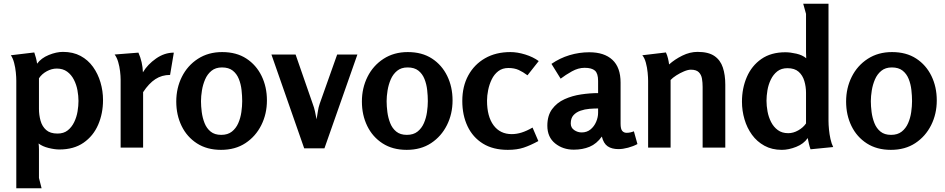

<svg xmlns="http://www.w3.org/2000/svg" viewBox="-20 -788 5047 1025"><path d="M163 -508Q168 -494 172 -478.5Q176 -463 178 -448Q200 -478 240.5 -494.5Q281 -511 316 -511Q370 -511 410 -489.5Q450 -468 476.5 -431Q503 -394 516.5 -348Q530 -302 530 -254Q530 -182 504 -122Q478 -62 426 -26Q374 10 297 10Q272 10 239.5 2Q207 -6 186 -22Q188 -8 188 8.5Q188 25 188 36V162L202 217H67V-357Q67 -376 64.5 -401.5Q62 -427 55.5 -452Q49 -477 38 -493ZM283 -422Q256 -422 229.5 -407.5Q203 -393 188 -370V-207Q188 -174 196.5 -143.5Q205 -113 226.5 -94Q248 -75 287 -75Q320 -75 341.5 -92Q363 -109 376 -136Q389 -163 394 -193Q399 -223 399 -249Q399 -276 393.5 -306Q388 -336 374.5 -362.5Q361 -389 338.5 -405.5Q316 -422 283 -422Z M719 -507Q741 -457 743 -402Q768 -444 813 -475.5Q858 -507 908 -507L888 -388Q844 -388 809.5 -365.5Q775 -343 744 -296V0H624V-363Q624 -382 621 -407.5Q618 -433 611 -457Q604 -481 592 -497Z M1160 12Q1085 12 1031.5 -22.5Q978 -57 949.5 -115.5Q921 -174 921 -246Q921 -318 951 -378Q981 -438 1036.5 -474Q1092 -510 1166 -510Q1242 -510 1295 -475.5Q1348 -441 1376.5 -382.5Q1405 -324 1405 -252Q1405 -180 1375 -120Q1345 -60 1290.5 -24Q1236 12 1160 12ZM1161 -68Q1196 -68 1218 -85.5Q1240 -103 1252 -130.5Q1264 -158 1268.5 -189.5Q1273 -221 1273 -248Q1273 -276 1269.5 -307.5Q1266 -339 1255 -366.5Q1244 -394 1222.5 -411Q1201 -428 1165 -428Q1131 -428 1109 -410Q1087 -392 1075 -364Q1063 -336 1058 -305Q1053 -274 1053 -248Q1053 -221 1057 -190Q1061 -159 1072 -131Q1083 -103 1104.5 -85.5Q1126 -68 1161 -68Z M1558 -497 1649 -235Q1657 -214 1661.5 -193.5Q1666 -173 1670 -151Q1674 -172 1677 -193.5Q1680 -215 1687 -235L1780 -497H1888L1712 4H1604L1429 -497Z M2151 12Q2076 12 2022.5 -22.5Q1969 -57 1940.5 -115.5Q1912 -174 1912 -246Q1912 -318 1942 -378Q1972 -438 2027.5 -474Q2083 -510 2157 -510Q2233 -510 2286 -475.5Q2339 -441 2367.5 -382.5Q2396 -324 2396 -252Q2396 -180 2366 -120Q2336 -60 2281.5 -24Q2227 12 2151 12ZM2152 -68Q2187 -68 2209 -85.5Q2231 -103 2243 -130.5Q2255 -158 2259.5 -189.5Q2264 -221 2264 -248Q2264 -276 2260.5 -307.5Q2257 -339 2246 -366.5Q2235 -394 2213.5 -411Q2192 -428 2156 -428Q2122 -428 2100 -410Q2078 -392 2066 -364Q2054 -336 2049 -305Q2044 -274 2044 -248Q2044 -221 2048 -190Q2052 -159 2063 -131Q2074 -103 2095.5 -85.5Q2117 -68 2152 -68Z M2705 -510Q2742 -510 2784 -497Q2826 -484 2856 -462L2796 -386Q2772 -404 2749 -414.5Q2726 -425 2694 -425Q2662 -425 2640 -408Q2618 -391 2605 -364Q2592 -337 2586 -307Q2580 -277 2580 -251Q2580 -166 2615 -119Q2650 -72 2712 -72Q2738 -72 2765 -80.5Q2792 -89 2823 -107L2854 -35Q2812 -12 2776 0Q2740 12 2691 12Q2612 12 2558 -21.5Q2504 -55 2476 -114Q2448 -173 2448 -249Q2448 -327 2480 -385.5Q2512 -444 2569.5 -477Q2627 -510 2705 -510Z M3126 -509Q3206 -509 3249.5 -468.5Q3293 -428 3293 -347V-128Q3293 -99 3302 -89Q3311 -79 3325 -79Q3335 -79 3344.5 -81Q3354 -83 3364 -87L3383 -19Q3361 -7 3333 0.5Q3305 8 3282 8Q3246 8 3224 -7Q3202 -22 3193 -59Q3165 -20 3127.5 -4.5Q3090 11 3043 11Q2985 11 2943.5 -22.5Q2902 -56 2902 -117Q2902 -171 2927.5 -205.5Q2953 -240 2994 -258.5Q3035 -277 3082.5 -284Q3130 -291 3173 -291V-356Q3173 -396 3156 -411Q3139 -426 3101 -426Q3067 -426 3033 -407Q2999 -388 2973 -368L2924 -447Q2969 -478 3020.5 -493.5Q3072 -509 3126 -509ZM3173 -209Q3152 -209 3127 -207Q3102 -205 3079 -197Q3056 -189 3041.5 -173Q3027 -157 3027 -129Q3027 -106 3045.5 -93.5Q3064 -81 3085 -81Q3113 -81 3132.5 -97Q3152 -113 3162.5 -137.5Q3173 -162 3173 -186Z M3535 -508Q3542 -493 3546 -476.5Q3550 -460 3552 -444Q3582 -471 3622.5 -491Q3663 -511 3704 -511Q3762 -511 3794 -489Q3826 -467 3839 -427.5Q3852 -388 3852 -336V0H3731V-324Q3731 -347 3727.5 -368Q3724 -389 3710.5 -402.5Q3697 -416 3668 -416Q3653 -416 3631.5 -407Q3610 -398 3590.5 -385.5Q3571 -373 3560 -361V0H3440V-356Q3440 -374 3437.5 -400.5Q3435 -427 3428 -453Q3421 -479 3409 -493Z M4173 -509Q4199 -509 4231.5 -501.5Q4264 -494 4284 -477Q4283 -497 4283 -509Q4283 -521 4283 -538V-714L4268 -768H4403V-142Q4403 -123 4405.5 -97Q4408 -71 4413.5 -46Q4419 -21 4428 -3L4307 9Q4302 -5 4298.5 -20Q4295 -35 4292 -51Q4271 -20 4230.5 -4Q4190 12 4154 12Q4101 12 4061 -10Q4021 -32 3994.5 -68.5Q3968 -105 3954.5 -151Q3941 -197 3941 -245Q3941 -317 3967 -377Q3993 -437 4044.5 -473Q4096 -509 4173 -509ZM4184 -424Q4151 -424 4129.5 -407Q4108 -390 4095 -363Q4082 -336 4077 -306Q4072 -276 4072 -250Q4072 -223 4077.5 -193Q4083 -163 4096.5 -136.5Q4110 -110 4132.5 -93.5Q4155 -77 4188 -77Q4215 -77 4241.5 -92Q4268 -107 4283 -129V-292Q4283 -325 4274 -355.5Q4265 -386 4243.5 -405Q4222 -424 4184 -424Z M4736 12Q4661 12 4607.5 -22.5Q4554 -57 4525.5 -115.5Q4497 -174 4497 -246Q4497 -318 4527 -378Q4557 -438 4612.5 -474Q4668 -510 4742 -510Q4818 -510 4871 -475.5Q4924 -441 4952.5 -382.5Q4981 -324 4981 -252Q4981 -180 4951 -120Q4921 -60 4866.5 -24Q4812 12 4736 12ZM4737 -68Q4772 -68 4794 -85.5Q4816 -103 4828 -130.5Q4840 -158 4844.5 -189.5Q4849 -221 4849 -248Q4849 -276 4845.5 -307.5Q4842 -339 4831 -366.5Q4820 -394 4798.5 -411Q4777 -428 4741 -428Q4707 -428 4685 -410Q4663 -392 4651 -364Q4639 -336 4634 -305Q4629 -274 4629 -248Q4629 -221 4633 -190Q4637 -159 4648 -131Q4659 -103 4680.5 -85.5Q4702 -68 4737 -68Z"/></svg>

Font: Rosario Light
Style: Bold
Weight: 700
Version: Version 1.101; ttfautohint (v1.8.1.43-b0c9)